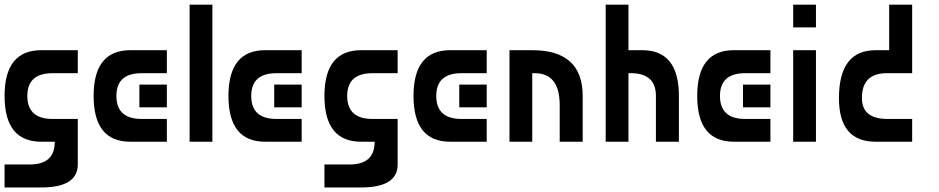

<svg xmlns="http://www.w3.org/2000/svg" viewBox="-20 -620 4110 840"><path d="M320.3 -99.6Q320.3 -99.6 210 -99.6Q99.6 -99.6 99.6 -200.2Q99.6 -299.8 210 -299.8Q320.3 -299.8 320.3 -299.8Q320.3 -333 320.3 -400.4Q320.3 -400.4 160.2 -400.4Q0 -400.4 0 -200.2Q0 0 160.2 0Q320.3 0 320.3 0Q320.3 -33.2 320.3 -99.6ZM0 99.6Q0 125 0 200.2Q0 200.2 160.2 200.2Q320.3 200.2 320.3 99.6Q320.3 66.4 320.3 0Q294.9 0 219.7 0Q219.7 99.6 110.4 99.6Q0 99.6 0 99.6Z M710 -400.4Q710 -375 710 -299.8Q710 -299.8 599.6 -299.8Q489.3 -299.8 489.3 -200.2Q489.3 -99.6 599.6 -99.6Q710 -99.6 710 -99.6Q710 -66.4 710 0Q710 0 549.8 0Q389.6 0 389.6 -200.2Q389.6 -400.4 549.8 -400.4Q710 -400.4 710 -400.4ZM710 -250Q710 -225.6 710 -150.4Q679.7 -150.4 589.8 -150.4Q589.8 -174.8 589.8 -250Q620.1 -250 710 -250Z M809.6 -599.6Q809.6 -450.2 809.6 0Q835 0 909.2 0Q909.2 -150.4 909.2 -599.6Q884.8 -599.6 809.6 -599.6Z M1299.8 -400.4Q1299.8 -375 1299.8 -299.8Q1299.8 -299.8 1189.5 -299.8Q1079.1 -299.8 1079.1 -200.2Q1079.1 -99.6 1189.5 -99.6Q1299.8 -99.6 1299.8 -99.6Q1299.8 -66.4 1299.8 0Q1299.8 0 1139.6 0Q979.5 0 979.5 -200.2Q979.5 -400.4 1139.6 -400.4Q1299.8 -400.4 1299.8 -400.4ZM1299.8 -250Q1299.8 -225.6 1299.8 -150.4Q1269.5 -150.4 1179.7 -150.4Q1179.7 -174.8 1179.7 -250Q1210 -250 1299.8 -250Z M1719.7 -99.6Q1719.7 -99.6 1609.4 -99.6Q1499 -99.6 1499 -200.2Q1499 -299.8 1609.4 -299.8Q1719.7 -299.8 1719.7 -299.8Q1719.7 -333 1719.7 -400.4Q1719.7 -400.4 1559.6 -400.4Q1399.4 -400.4 1399.4 -200.2Q1399.4 0 1559.6 0Q1719.7 0 1719.7 0Q1719.7 -33.2 1719.7 -99.6ZM1399.4 99.6Q1399.4 125 1399.4 200.2Q1399.4 200.2 1559.6 200.2Q1719.7 200.2 1719.7 99.6Q1719.7 66.4 1719.7 0Q1694.3 0 1619.1 0Q1619.1 99.6 1509.8 99.6Q1399.4 99.6 1399.4 99.6Z M2109.4 -400.4Q2109.4 -375 2109.4 -299.8Q2109.4 -299.8 1999 -299.8Q1888.7 -299.8 1888.7 -200.2Q1888.7 -99.6 1999 -99.6Q2109.4 -99.6 2109.4 -99.6Q2109.4 -66.4 2109.4 0Q2109.4 0 1949.2 0Q1789.1 0 1789.1 -200.2Q1789.1 -400.4 1949.2 -400.4Q2109.4 -400.4 2109.4 -400.4ZM2109.4 -250Q2109.4 -225.6 2109.4 -150.4Q2079.1 -150.4 1989.3 -150.4Q1989.3 -174.8 1989.3 -250Q2019.5 -250 2109.4 -250Z M2308.6 0Q2284.2 0 2209 0Q2209 -99.6 2209 -400.4Q2234.4 -400.4 2308.6 -400.4Q2308.6 -299.8 2308.6 0ZM2209 -299.8Q2209 -325.2 2209 -400.4Q2252 -400.4 2259.8 -400.4Q2268.6 -400.4 2308.6 -400.4Q2529.3 -400.4 2529.3 -200.2Q2529.3 0 2529.3 0Q2496.1 0 2428.7 0Q2428.7 0 2428.7 -49.8Q2428.7 -99.6 2428.7 -160.2Q2428.7 -299.8 2319.3 -299.8Q2209 -299.8 2209 -299.8Z M2629.9 -400.4Q2629.9 -400.4 2790 -400.4Q2950.2 -400.4 2950.2 -200.2Q2950.2 -133.8 2950.2 0Q2924.8 0 2849.6 0Q2849.6 0 2849.6 -70.3Q2849.6 -139.6 2849.6 -200.2Q2849.6 -299.8 2740.2 -299.8Q2629.9 -299.8 2629.9 -299.8Q2629.9 -320.3 2629.9 -347.7Q2629.9 -375 2629.9 -400.4ZM2729.5 -599.6Q2705.1 -599.6 2629.9 -599.6Q2629.9 -549.8 2629.9 -400.4Q2655.3 -400.4 2729.5 -400.4Q2729.5 -450.2 2729.5 -599.6ZM2629.9 -299.8Q2655.3 -299.8 2729.5 -299.8Q2729.5 -224.6 2729.5 0Q2705.1 0 2629.9 0Q2629.9 -75.2 2629.9 -299.8Z M3350.6 -400.4Q3350.6 -375 3350.6 -299.8Q3350.6 -299.8 3240.2 -299.8Q3129.9 -299.8 3129.9 -200.2Q3129.9 -99.6 3240.2 -99.6Q3350.6 -99.6 3350.6 -99.6Q3350.6 -66.4 3350.6 0Q3350.6 0 3190.4 0Q3030.3 0 3030.3 -200.2Q3030.3 -400.4 3190.4 -400.4Q3350.6 -400.4 3350.6 -400.4ZM3350.6 -250Q3350.6 -225.6 3350.6 -150.4Q3320.3 -150.4 3230.5 -150.4Q3230.5 -174.8 3230.5 -250Q3260.7 -250 3350.6 -250Z M3549.8 0Q3525.4 0 3450.2 0Q3450.2 -99.6 3450.2 -400.4Q3475.6 -400.4 3549.8 -400.4Q3549.8 -299.8 3549.8 0ZM3450.2 -500Q3450.2 -525.4 3450.2 -599.6Q3475.6 -599.6 3549.8 -599.6Q3549.8 -575.2 3549.8 -500Q3525.4 -500 3450.2 -500Z M3970.7 -400.4Q3970.7 -450.2 3970.7 -599.6Q3945.3 -599.6 3870.1 -599.6Q3870.1 -549.8 3870.1 -400.4Q3895.5 -400.4 3970.7 -400.4Q3970.7 -400.4 3970.7 -400.4Q3970.7 -400.4 3810.5 -400.4Q3650.4 -400.4 3650.4 -190.4Q3650.4 0 3810.5 0Q3970.7 0 3970.7 0Q3970.7 -33.2 3970.7 -99.6Q3970.7 -99.6 3860.4 -99.6Q3751 -100.6 3751 -190.4Q3750 -299.8 3860.4 -299.8Q3970.7 -299.8 3970.7 -299.8Q3970.7 -333 3970.7 -400.4Z"/></svg>

Font: Encounter VC
Style: Regular
Weight: 400
Designer: Silver Alicorn
Version: Version 1.0